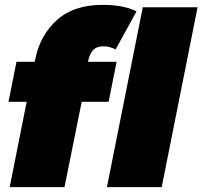

<svg xmlns="http://www.w3.org/2000/svg" viewBox="-20 -772 835 792"><path d="M20 0 90 -352H15L48 -517H123L126 -530Q146 -628 215.5 -690Q285 -752 404 -752Q445 -752 480.5 -745.5Q516 -739 543 -725L457 -568Q433 -581 406 -581Q379 -581 364.5 -566Q350 -551 343 -518V-517H461L428 -352H317L246 0ZM421 0 569 -742H795L647 0Z"/></svg>

Font: Montserrat Black
Style: Italic
Weight: 900
Italic angle: -11.3°
Designer: Julieta Ulanovsky
Foundry: Julieta Ulanovsky
Version: Version 9.000; ttfautohint (v1.8.4.7-5d5b)